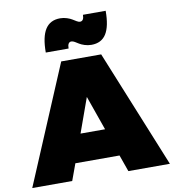

<svg xmlns="http://www.w3.org/2000/svg" viewBox="-110 -1038 1018 1125"><g transform="rotate(-10 399.5 -475.5)"><path d="M-9.8 0 286.1 -701.2H523.9L809.1 0H562L526.9 -99.1H264.2L228 0ZM206.1 -768.1Q206.1 -861.3 234.9 -906.2Q263.7 -951.2 323.2 -951.2Q344.2 -951.2 363.5 -944.8Q382.8 -938.5 394 -931.2Q405.3 -923.8 416.5 -917.5Q427.7 -911.1 435.1 -911.1Q459 -911.1 459 -948.2H594.2Q594.2 -855.5 565.9 -810.8Q537.6 -766.1 478 -766.1Q456.5 -766.1 437.3 -772.5Q418 -778.8 406.7 -786.1Q395.5 -793.5 384.3 -799.8Q373 -806.2 365.2 -806.2Q341.8 -806.2 341.8 -768.1ZM324.2 -265.1H470.2L397.9 -470.2Z"/></g></svg>

Font: Trueno Black
Style: Regular
Weight: 900
Designer: Julieta Ulanovsky
Foundry: Julieta Ulanovsky
Version: Version 3.001b | FøM Fix